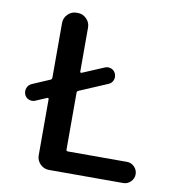

<svg xmlns="http://www.w3.org/2000/svg" viewBox="-82 -828 817 881"><g transform="rotate(10 326.5 -388.0)"><path d="M274.4 -402.3Q267.6 -399.4 267.6 -392.6V-127Q267.6 -120.1 275.4 -120.1H550.8Q570.3 -120.1 585 -105.5Q599.6 -90.8 599.6 -70.8Q599.6 -50.8 585 -36.1Q570.3 -21.5 550.8 -21.5H204.1Q180.7 -21.5 163.6 -38.6Q146.5 -55.7 146.5 -79.1V-341.8Q146.5 -343.8 144.5 -345.2Q142.6 -346.7 139.6 -345.7L86.9 -323.2Q72.3 -317.4 57.6 -323.2Q43 -329.1 37.1 -343.8Q34.2 -351.6 34.2 -358.9Q34.2 -366.2 37.1 -374Q43 -388.7 57.6 -395.5L139.6 -430.7Q146.5 -433.6 146.5 -441.4V-696.3Q146.5 -719.7 163.6 -736.8Q180.7 -753.9 204.1 -753.9H210Q233.4 -753.9 250.5 -736.8Q267.6 -719.7 267.6 -696.3V-490.2Q267.6 -488.3 269.5 -486.8Q271.5 -485.4 274.4 -486.3L376 -529.3Q390.6 -535.2 405.3 -529.3Q419.9 -523.4 425.8 -508.3Q431.6 -493.2 425.8 -478.5Q419.9 -463.9 405.3 -458Z"/></g></svg>

Font: Gen Jyuu Gothic P Medium
Style: Regular
Weight: 500
Designer: [Source Han Sans]
Ryoko NISHIZUKA  (kana & ideographs); Paul D. Hunt (Latin, Greek & Cyrillic); Wenlong ZHANG  (bopomofo
Version: Version 1.002.20150607